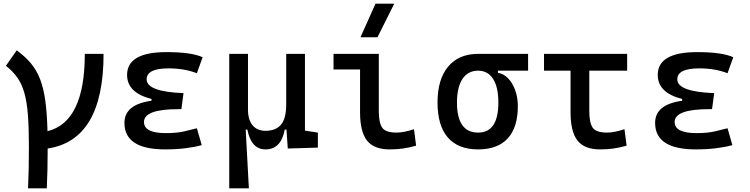

<svg xmlns="http://www.w3.org/2000/svg" viewBox="-20 -815 4142 1060"><path d="M134.8 224.6Q137.2 176.8 138.4 119.4Q139.6 62 139.6 -4.9Q139.6 -108.9 134 -181.2Q128.4 -253.4 114.3 -302.7Q100.1 -352.1 75.4 -387Q50.8 -421.9 12.7 -451.7L72.3 -537.1Q118.7 -503.4 150.4 -465.6Q182.1 -427.7 201.4 -377.7Q220.7 -327.6 230.2 -258.1Q239.7 -188.5 242.2 -90.8Q448.2 -141.1 448.2 -517.6H551.8Q551.8 -41 243.2 4.9Q243.2 68.8 241.9 123.5Q240.7 178.2 238.3 224.6Z M891.6 9.8Q667 9.8 667 -136.7Q667 -238.3 816.4 -258.8V-268.6Q681.6 -302.7 681.6 -401.4Q681.6 -527.3 899.4 -527.3Q1037.6 -527.3 1098.6 -499L1066.9 -410.6Q999.5 -437.5 910.2 -437.5Q789.6 -437.5 789.6 -377Q789.6 -308.6 993.2 -300.8L981.4 -212.4H965.8Q774.9 -212.4 774.9 -141.6Q774.9 -80.1 895.5 -80.1Q956.1 -80.1 995.8 -89.4Q1035.6 -98.6 1066.9 -106.9L1093.8 -13.7Q1054.7 -2.9 1003.7 3.4Q952.6 9.8 891.6 9.8Z M1445.8 9.8Q1366.7 9.8 1345.7 -99.6H1336.4L1354 224.6H1245.6V-517.6H1349.1V-210Q1349.1 -153.8 1374.5 -123.3Q1399.9 -92.8 1445.8 -92.8Q1502.4 -92.8 1531.2 -126.5Q1560.1 -160.2 1560.1 -239.3V-517.6H1663.6V-93.8L1734.9 -83V0L1568.8 4.9L1561.5 -99.6H1552.2Q1531.7 9.8 1445.8 9.8Z M2130.9 9.8Q2044.4 9.8 2006.1 -39.1Q1967.8 -87.9 1967.8 -195.3V-431.6H1821.3V-517.6H2071.3V-200.2Q2071.3 -138.7 2089.6 -110.8Q2107.9 -83 2169.9 -83Q2208 -83 2265.6 -101.6L2277.3 -10.7Q2239.7 0 2205.1 4.9Q2170.4 9.8 2130.9 9.8ZM1970.2 -609.4 2053.2 -794.9H2156.7L2064 -609.4Z M2619.6 9.8Q2509.3 9.8 2452.4 -55.9Q2395.5 -121.6 2395.5 -249Q2395.5 -377.4 2454.3 -447.5Q2513.2 -517.6 2619.6 -517.6H2895.5V-424.8H2729V-413.1Q2760.7 -408.2 2785.4 -382.3Q2810.1 -356.4 2824.5 -316.7Q2838.9 -276.9 2838.9 -229.5Q2838.9 -111.8 2783.2 -51Q2727.5 9.8 2619.6 9.8ZM2619.6 -83Q2731.4 -83 2731.4 -249Q2731.4 -333.5 2702.4 -379.2Q2673.3 -424.8 2619.6 -424.8Q2563.5 -424.8 2533.2 -379.2Q2502.9 -333.5 2502.9 -249Q2502.9 -83 2619.6 -83Z M3293 9.8Q3206.5 9.8 3168.2 -39.1Q3129.9 -87.9 3129.9 -195.3V-424.8H2983.4V-517.6H3442.4V-424.8H3233.4V-200.2Q3233.4 -138.7 3251.7 -110.8Q3270 -83 3332 -83Q3370.1 -83 3427.7 -101.6L3439.5 -10.7Q3401.9 0 3367.2 4.9Q3332.5 9.8 3293 9.8Z M3821.3 9.8Q3596.7 9.8 3596.7 -136.7Q3596.7 -238.3 3746.1 -258.8V-268.6Q3611.3 -302.7 3611.3 -401.4Q3611.3 -527.3 3829.1 -527.3Q3967.3 -527.3 4028.3 -499L3996.6 -410.6Q3929.2 -437.5 3839.8 -437.5Q3719.2 -437.5 3719.2 -377Q3719.2 -308.6 3922.9 -300.8L3911.1 -212.4H3895.5Q3704.6 -212.4 3704.6 -141.6Q3704.6 -80.1 3825.2 -80.1Q3885.7 -80.1 3925.5 -89.4Q3965.3 -98.6 3996.6 -106.9L4023.4 -13.7Q3984.4 -2.9 3933.3 3.4Q3882.3 9.8 3821.3 9.8Z"/></svg>

Font: CaskaydiaMono NF
Style: Regular
Weight: 400
Designer: Aaron Bell
Foundry: Saja Typeworks
Version: Version 2111.001; ttfautohint (v1.8.4);Nerd Fonts 3.1.1